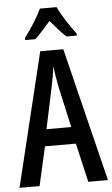

<svg xmlns="http://www.w3.org/2000/svg" viewBox="-62 -980 595 1021"><g transform="rotate(-5 236.0 -470.0)"><path d="M367 0 319 -208H154L107 0H0L173 -714H296L472 0ZM253 -519Q247 -549 242.5 -577Q238 -605 235 -629Q230 -579 217 -520L170 -298H302ZM280 -940Q296 -906 322 -865.5Q348 -825 374 -791V-780H319Q299 -798 278.5 -821Q258 -844 236 -870Q213 -844 191.5 -820Q170 -796 153 -780H98V-791Q124 -825 150.5 -867Q177 -909 191 -940Z"/></g></svg>

Font: Noto Sans Thai ExtCond Med
Style: Regular
Weight: 500
Width: 2
Designer: Monotype Design Team
Foundry: Monotype Imaging Inc.
Version: Version 2.002; ttfautohint (v1.8.4.7-5d5b)